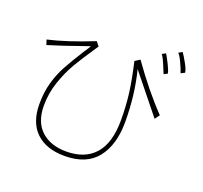

<svg xmlns="http://www.w3.org/2000/svg" viewBox="-137 -892 1194 1130"><g transform="rotate(20 460.0 -327.5)"><path d="M852 -612Q845 -635 827.5 -672.5Q810 -710 798 -721L821 -734Q834 -716 854.5 -679Q875 -642 876 -624ZM760 -573 749 -599Q722 -667 709 -681L732 -693Q745 -672 763 -635.5Q781 -599 782 -584ZM606 -549Q644 -401 644 -231Q644 -87 578 -4Q512 79 376 79Q261 79 197 18Q133 -43 133 -159Q133 -232 150 -292.5Q167 -353 194.5 -404Q222 -455 275 -539Q289 -559 302 -581Q302 -581 278 -573Q128 -520 53 -498L43 -529Q162 -556 324 -621L345 -595L333 -577Q279 -498 244.5 -439Q210 -380 185.5 -308Q161 -236 161 -159Q161 -56 219.5 -2.5Q278 51 376 51Q493 51 555 -19.5Q617 -90 617 -231Q617 -322 607 -400Q597 -478 572 -587L603 -607Q714 -450 822 -338L800 -308Z"/></g></svg>

Font: LINE Seed Sans KR Thin
Style: Regular
Weight: 250
Designer: LINE BX Design & Sandoll Inc & Dalton Maag Ltd
Foundry: Sandoll Inc.
Version: Version 1.000